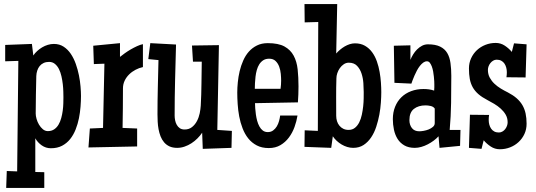

<svg xmlns="http://www.w3.org/2000/svg" viewBox="-20 -719 2626 940"><path d="M376.5 -249Q376.5 -225.1 374.3 -196.8Q372.1 -168.5 366.5 -140.1Q360.8 -111.8 350.3 -85.2Q339.8 -58.6 323.5 -38.1Q307.1 -17.6 283.9 -5.4Q260.7 6.8 229 6.8Q204.6 6.8 184.3 -7.3Q164.1 -21.5 152.8 -42V123L196.8 124V201.2H10.3L13.2 118.2L64 120.1L69.8 -420.9L5.4 -418.9V-499L136.2 -503.9L143.1 -447.3Q150.9 -459 162.1 -469.2Q173.3 -479.5 186.5 -487.3Q199.7 -495.1 214.4 -499.5Q229 -503.9 243.7 -503.9Q271 -503.9 291.5 -490.5Q312 -477.1 326.7 -455.3Q341.3 -433.6 351.1 -406Q360.8 -378.4 366.5 -350.1Q372.1 -321.8 374.3 -295.2Q376.5 -268.6 376.5 -249ZM290.5 -242.2Q290.5 -252.9 290 -270.3Q289.6 -287.6 287.4 -306.9Q285.2 -326.2 280.8 -345.7Q276.4 -365.2 268.6 -380.9Q260.7 -396.5 248.8 -406.2Q236.8 -416 220.2 -416Q205.1 -416 193.6 -410.6Q182.1 -405.3 174.3 -395.8Q166.5 -386.2 162.4 -373.5Q158.2 -360.8 157.7 -346.7Q156.7 -300.8 155.8 -255.1Q154.8 -209.5 154.8 -163.1Q154.8 -151.9 158.9 -137Q163.1 -122.1 170.9 -108.9Q178.7 -95.7 189.7 -86.4Q200.7 -77.1 214.4 -77.1Q232.4 -77.1 245.4 -85.9Q258.3 -94.7 266.6 -108.9Q274.9 -123 279.8 -140.9Q284.7 -158.7 287.1 -177.2Q289.6 -195.8 290 -212.9Q290.5 -230 290.5 -242.2Z M679.7 -390.6Q661.1 -386.7 643.6 -377.4Q626 -368.2 612.3 -354.7Q598.6 -341.3 590.3 -324Q582 -306.6 582 -286.1Q582 -237.3 581.5 -189.5Q581.1 -141.6 580.1 -92.8L651.4 -89.8V-2L413.1 2.9L419.9 -89.8L484.4 -92.8L491.2 -407.2L439.5 -405.3L436.5 -495.1L567.4 -507.8V-440.4Q577.6 -448.7 591.3 -458.5Q605 -468.3 620.1 -477.1Q635.3 -485.8 650.6 -492.9Q666 -500 679.7 -502.9Z M1115.2 -78.1 1113.3 4.9 972.7 9.8 969.7 -69.3Q960 -54.7 946.5 -41.3Q933.1 -27.8 917.2 -17.6Q901.4 -7.3 883.5 -1.2Q865.7 4.9 847.7 4.9Q825.2 4.9 809.6 -2.4Q793.9 -9.8 783.2 -22.5Q772.5 -35.2 766.1 -51.5Q759.8 -67.9 756.3 -86.2Q752.9 -104.5 752 -123.3Q751 -142.1 751 -159.2Q751 -225.6 752.7 -291.7Q754.4 -357.9 755.9 -424.8L706.1 -429.7L715.8 -507.8L841.8 -501Q839.4 -413.1 837.2 -327.1Q835 -241.2 835 -153.3Q835 -142.1 837.4 -129.9Q839.8 -117.7 845.5 -107.7Q851.1 -97.7 860.4 -91.3Q869.6 -85 883.8 -85Q905.3 -85 920.2 -96.9Q935.1 -108.9 944.3 -126.5Q953.6 -144 957.8 -164.6Q961.9 -185.1 962.9 -202.1Q965.8 -255.9 966.3 -309.6Q966.8 -363.3 967.8 -417H924.8L919.9 -496.1L1051.8 -498L1043.9 -83Z M1441.4 -295.9Q1441.4 -255.9 1438.5 -217.8L1228.5 -213.9Q1228.5 -203.6 1229.5 -189.2Q1230.5 -174.8 1232.7 -158.9Q1234.9 -143.1 1239 -127.7Q1243.2 -112.3 1250 -99.9Q1256.8 -87.4 1266.8 -79.8Q1276.9 -72.3 1291 -72.3Q1306.2 -72.3 1317.1 -80.3Q1328.1 -88.4 1335.2 -100.3Q1342.3 -112.3 1346.2 -126.5Q1350.1 -140.6 1351.6 -153.3H1436.5Q1432.1 -125.5 1421.9 -97.2Q1411.6 -68.8 1394.5 -45.9Q1377.4 -22.9 1353 -8.5Q1328.6 5.9 1295.9 5.9Q1261.7 5.9 1237.1 -7.1Q1212.4 -20 1195.3 -41.5Q1178.2 -63 1167.5 -91.1Q1156.7 -119.1 1151.1 -149.2Q1145.5 -179.2 1143.6 -209.5Q1141.6 -239.7 1141.6 -265.6Q1141.6 -289.1 1144.3 -316.4Q1147 -343.8 1153.3 -370.6Q1159.7 -397.5 1170.7 -422.4Q1181.6 -447.3 1198.2 -466.1Q1214.8 -484.9 1237.8 -496.3Q1260.7 -507.8 1291 -507.8Q1342.8 -507.8 1372.6 -491.5Q1402.3 -475.1 1417.7 -446.5Q1433.1 -418 1437.3 -379.2Q1441.4 -340.3 1441.4 -295.9ZM1356.4 -324.2Q1356.4 -338.9 1354.7 -357.4Q1353 -376 1346.9 -392.6Q1340.8 -409.2 1329.1 -420.4Q1317.4 -431.6 1297.9 -431.6Q1280.8 -431.6 1269 -424.1Q1257.3 -416.5 1249.5 -404.3Q1241.7 -392.1 1237.3 -376.2Q1232.9 -360.4 1231 -344Q1229 -327.6 1228.3 -312Q1227.5 -296.4 1227.5 -284.2H1353.5Q1356.4 -304.7 1356.4 -324.2Z M1846.7 -267.6Q1846.7 -245.6 1844.7 -216.8Q1842.8 -188 1837.2 -157.7Q1831.5 -127.4 1822 -98.4Q1812.5 -69.3 1797.1 -46.4Q1781.7 -23.4 1760.3 -9.3Q1738.8 4.9 1709 4.9Q1694.3 4.9 1679.9 0.5Q1665.5 -3.9 1652.3 -11.7Q1639.2 -19.5 1628.2 -29.8Q1617.2 -40 1609.4 -51.8L1601.6 4.9L1470.7 0L1471.7 -81.1L1536.1 -78.1L1538.1 -611.3L1471.7 -609.4L1470.7 -699.2H1630.9L1626 -457Q1633.8 -466.3 1644.5 -475.3Q1655.3 -484.4 1667.2 -491.5Q1679.2 -498.5 1692.1 -502.7Q1705.1 -506.8 1717.8 -506.8Q1746.1 -506.8 1766.8 -494.9Q1787.6 -482.9 1802 -463.1Q1816.4 -443.4 1825.2 -418.2Q1834 -393.1 1838.6 -366.5Q1843.3 -339.8 1845 -314Q1846.7 -288.1 1846.7 -267.6ZM1760.7 -268.6Q1760.7 -287.1 1759 -312Q1757.3 -336.9 1750 -359.1Q1742.7 -381.3 1728 -396.7Q1713.4 -412.1 1687.5 -412.1Q1674.3 -412.1 1663.1 -404.5Q1651.9 -397 1643.8 -385.5Q1635.7 -374 1631.3 -360.6Q1627 -347.2 1627 -335.9Q1625.5 -290 1625.7 -244.4Q1626 -198.7 1626 -152.3Q1626 -138.2 1629.9 -125.7Q1633.8 -113.3 1641.6 -103.8Q1649.4 -94.2 1660.6 -88.6Q1671.9 -83 1686.5 -83Q1705.1 -83 1717.8 -93.3Q1730.5 -103.5 1738.8 -120.1Q1747.1 -136.7 1751.5 -157.5Q1755.9 -178.2 1758.1 -198.7Q1760.3 -219.2 1760.5 -237.8Q1760.7 -256.3 1760.7 -268.6Z M2234.4 -83 2232.4 -4.9 2131.8 4.9 2127 -51.8Q2116.7 -40.5 2103.3 -30.5Q2089.8 -20.5 2074.5 -12.5Q2059.1 -4.4 2042.7 0.2Q2026.4 4.9 2010.7 4.9Q1980.5 4.9 1959.7 -7.1Q1939 -19 1926.5 -38.8Q1914.1 -58.6 1908.7 -84Q1903.3 -109.4 1903.3 -135.7Q1903.3 -168.9 1914.3 -196.3Q1925.3 -223.6 1945.1 -242.9Q1964.8 -262.2 1992.7 -272.7Q2020.5 -283.2 2053.7 -283.2Q2066.9 -283.2 2079.8 -281.5Q2092.8 -279.8 2105.5 -275.4Q2106.4 -283.7 2106.4 -291Q2106.4 -298.3 2106.4 -306.6Q2106.4 -311 2106 -321Q2105.5 -331.1 2104.2 -343.5Q2103 -356 2100.6 -369.4Q2098.1 -382.8 2094 -393.8Q2089.8 -404.8 2084.2 -411.9Q2078.6 -418.9 2070.3 -418.9Q2061 -418.9 2052.2 -412.6Q2043.5 -406.2 2035.6 -396.2Q2027.8 -386.2 2021.2 -373.8Q2014.6 -361.3 2009.3 -349.1Q2003.9 -336.9 2000 -326.4Q1996.1 -315.9 1994.1 -309.6L1911.1 -313.5L1908.2 -495.1L1989.3 -497.1V-425.8Q1994.1 -438.5 2002.4 -452.1Q2010.7 -465.8 2021.7 -476.8Q2032.7 -487.8 2046.1 -494.9Q2059.6 -502 2075.2 -502Q2112.3 -502 2135 -490.7Q2157.7 -479.5 2169.7 -459.2Q2181.6 -439 2185.5 -410.4Q2189.5 -381.8 2189.5 -347.7Q2189.5 -281.2 2188.5 -215.3Q2187.5 -149.4 2181.6 -83ZM2108.4 -116.2V-187.5Q2101.6 -197.3 2088.1 -200.2Q2074.7 -203.1 2063.5 -203.1Q2028.3 -203.1 2006.3 -185.8Q1984.4 -168.5 1984.4 -130.9Q1984.4 -107.9 1996.6 -92Q2008.8 -76.2 2033.2 -76.2Q2041 -76.2 2054 -78.4Q2066.9 -80.6 2078.9 -85.4Q2090.8 -90.3 2099.6 -97.9Q2108.4 -105.5 2108.4 -116.2Z M2558.1 -113.3Q2558.1 -85.9 2547.6 -63.2Q2537.1 -40.5 2519 -23.7Q2501 -6.8 2477.3 2.4Q2453.6 11.7 2427.2 11.7Q2402.8 11.7 2382.8 -1.5Q2362.8 -14.6 2348.1 -32.2L2337.4 9.8L2275.9 4.9L2280.8 -157.2L2374.5 -156.2Q2373.5 -150.4 2373 -144Q2372.6 -137.7 2372.6 -131.8Q2372.6 -120.1 2375.5 -109.1Q2378.4 -98.1 2384.3 -89.4Q2390.1 -80.6 2399.7 -75.4Q2409.2 -70.3 2422.4 -70.3Q2431.6 -70.3 2439.7 -75Q2447.8 -79.6 2453.4 -86.9Q2459 -94.2 2462.2 -103Q2465.3 -111.8 2465.3 -120.1Q2465.3 -141.1 2455.8 -157.5Q2446.3 -173.8 2431.6 -187Q2417 -200.2 2399.4 -210.7Q2381.8 -221.2 2365.7 -229.5Q2339.4 -243.2 2322 -258.3Q2304.7 -273.4 2294.4 -291.7Q2284.2 -310.1 2280 -332.5Q2275.9 -355 2275.9 -383.8Q2275.9 -410.6 2286.4 -433.6Q2296.9 -456.5 2314.9 -473.4Q2333 -490.2 2356.7 -499.5Q2380.4 -508.8 2406.7 -508.8Q2431.2 -508.8 2451.2 -495.6Q2471.2 -482.4 2485.8 -464.8L2496.6 -506.8L2558.1 -502L2553.2 -339.8L2459.5 -340.8Q2460.4 -346.7 2460.9 -353Q2461.4 -359.4 2461.4 -365.2Q2461.4 -377 2458.5 -387.9Q2455.6 -398.9 2449.7 -407.7Q2443.8 -416.5 2434.3 -421.6Q2424.8 -426.8 2411.6 -426.8Q2402.3 -426.8 2394.5 -422.1Q2386.7 -417.5 2380.9 -410.2Q2375 -402.8 2371.8 -394Q2368.7 -385.3 2368.7 -377Q2368.7 -355.5 2377.7 -338.9Q2386.7 -322.3 2400.6 -309.1Q2414.6 -295.9 2431.9 -285.4Q2449.2 -274.9 2466.3 -266.6Q2491.7 -253.4 2509 -238.3Q2526.4 -223.1 2537.4 -204.6Q2548.3 -186 2553.2 -163.6Q2558.1 -141.1 2558.1 -113.3Z"/></svg>

Font: Maiden Orange
Style: Regular
Weight: 400
Designer: Astigmatic (AOETI)
Foundry: Astigmatic (AOETI)
Version: Version 1.000